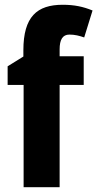

<svg xmlns="http://www.w3.org/2000/svg" viewBox="-20 -785 408 805"><path d="M331 -429V-549H230V-578C230 -618 242 -640 271 -640C294 -640 313 -635 333 -628L368 -741C329 -757 292 -765 243 -765C135 -765 78 -715 78 -574V-548L12 -507V-429H79V0H230V-429Z"/></svg>

Font: Noto Sans Gurmukhi Condensed ExtraBold
Style: Regular
Weight: 800
Width: 3
Designer: Jelle Bosma - Monotype Design Team
Foundry: Monotype Imaging Inc.
Version: Version 2.004